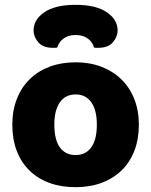

<svg xmlns="http://www.w3.org/2000/svg" viewBox="-20 -759 626 795"><path d="M555 -243Q555 -183 536.5 -135Q518 -87 483.5 -53.5Q449 -20 401 -2Q353 16 293 16Q233 16 185 -1.5Q137 -19 102.5 -52.5Q68 -86 49.5 -134Q31 -182 31 -243Q31 -302 50 -350Q69 -398 103.5 -431.5Q138 -465 186 -483Q234 -501 293 -501Q352 -501 400 -482.5Q448 -464 482.5 -430.5Q517 -397 536 -349Q555 -301 555 -243ZM293 -368Q251 -368 228 -335.5Q205 -303 205 -243Q205 -180 228 -148.5Q251 -117 293 -117Q335 -117 358 -149Q381 -181 381 -243Q381 -303 358 -335.5Q335 -368 293 -368ZM293 -614Q262 -614 242.5 -599Q223 -584 217 -562Q212 -561 208 -561Q204 -561 199 -561Q158 -561 138.5 -584Q119 -607 119 -633Q119 -678 164 -708.5Q209 -739 293 -739Q377 -739 422 -708.5Q467 -678 467 -633Q467 -607 447.5 -584Q428 -561 387 -561Q382 -561 378 -561Q374 -561 369 -562Q364 -584 344 -599Q324 -614 293 -614Z"/></svg>

Font: Baloo Bhaina 2 ExtraBold
Style: Regular
Weight: 800
Designer: Yesha Goshar, Manish Minz, Shuchita Grover and Ek Type
Foundry: Ek Type
Version: Version 1.640;hotconv 1.0.111;makeotfexe 2.5.65597; ttfautoh